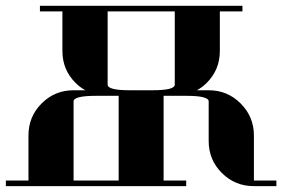

<svg xmlns="http://www.w3.org/2000/svg" viewBox="-20 -635 963 655"><path d="M0 0V-19H77.1V-172.9Q77.1 -237.3 122.1 -282.2Q167 -327.1 231 -327.1H271Q252 -337.9 237.8 -352.1Q192.9 -397 192.9 -460.9V-596.2H116.2V-615.2H807.1V-596.2H730V-460.9Q730 -397 685.1 -352.1Q670.9 -337.9 651.9 -327.1H691.9Q755.9 -327.1 800.8 -282.2Q846.2 -236.8 846.2 -172.9V-19H922.9V0H846.2Q781.7 0 736.8 -44.9Q691.9 -89.8 691.9 -153.8V-289.1Q691.9 -308.1 615.2 -308.1H538.1V-19H615.2V0ZM231 -19H384.8V-308.1H308.1Q231 -308.1 231 -289.1ZM347.2 -346.2Q347.2 -327.1 422.9 -327.1H500Q576.2 -327.1 576.2 -346.2V-596.2H347.2Z"/></svg>

Font: Hjet
Style: Regular
Weight: 400
Designer: T. Christopher White
Version: Version 1.2